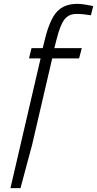

<svg xmlns="http://www.w3.org/2000/svg" viewBox="-20 -749 502 993"><path d="M389 -447 403 -500H261L273 -547C285 -595 298.3 -628.7 313 -648C327.7 -667.3 348.7 -677 376 -677C398 -677 422.7 -674.7 450 -670L462 -717L450 -720C441.3 -722 430.2 -724 416.5 -726C402.8 -728 390.7 -729 380 -729C334.7 -729 299.7 -715.7 275 -689C250.3 -662.3 229.7 -615.7 213 -549L201 -500H143L130 -447H190L34 224H86L146 0L250 -447Z"/></svg>

Font: RazerF5 Light
Style: Italic
Weight: 300
Foundry: Razer Inc.
Version: Version 2